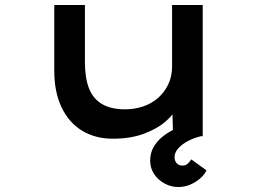

<svg xmlns="http://www.w3.org/2000/svg" viewBox="-20 -547 1034 771"><path d="M433 10Q363 10 310 -22Q257 -54 227.5 -115.5Q198 -177 198 -262V-527H321V-298Q321 -234 337.5 -192Q354 -150 390 -129Q426 -108 482 -108Q520 -108 554.5 -119.5Q589 -131 615 -154Q641 -177 656 -209Q671 -241 671 -281V-527H794V0H675L672 -110L694 -122Q681 -91 646.5 -60.5Q612 -30 558 -10Q504 10 433 10ZM696 204Q667 204 641 190Q615 176 599 152Q583 128 583 98Q583 68 596.5 44Q610 20 633 1.5Q656 -17 684.5 -30Q713 -43 743 -51L787 0Q761 6 736.5 18.5Q712 31 696.5 48Q681 65 681 84Q681 99 689.5 108.5Q698 118 713 118Q725 118 733.5 110.5Q742 103 748 93L809 137Q803 152 786 167.5Q769 183 746 193.5Q723 204 696 204Z"/></svg>

Font: Lexend Zetta Medium
Style: Regular
Weight: 500
Designer: Bonnie Shaver-Troup, Thomas Jockin
Foundry: Lexend
Version: Version 1.007